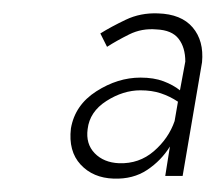

<svg xmlns="http://www.w3.org/2000/svg" viewBox="-20 -723 322 287"><path d="M111 -530Q114 -556 139 -572Q164 -588 190 -588Q207 -588 220.5 -583.5Q234 -579 246 -571L241 -542Q232 -516 210 -497Q188 -478 158 -479Q135 -480 121.5 -494Q108 -508 111 -530ZM140 -653Q154 -662 173 -671.5Q192 -681 214 -679Q237 -678 247 -665Q257 -652 257 -631L249 -588Q239 -596 224.5 -601.5Q210 -607 190 -607Q156 -607 124 -586.5Q92 -566 86 -531Q82 -497 100.5 -477Q119 -457 150 -456Q179 -455 200 -469Q221 -483 234 -504L227 -460H253L282 -630Q285 -662 268 -682Q251 -702 216 -703Q190 -704 168 -693.5Q146 -683 130 -673Z"/></svg>

Font: Jost* 300 Light Italic
Style: Italic
Weight: 300
Italic angle: -10°
Version: Version 3.200; ttfautohint (v0.97) -l 8 -r 50 -G 200 -x 14 -